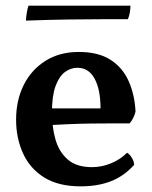

<svg xmlns="http://www.w3.org/2000/svg" viewBox="-20 -651 537 680"><path d="M266 9Q187 9 136.5 -22.5Q86 -54 61.5 -108Q37 -162 37 -227Q37 -296 64 -350Q91 -404 141 -435.5Q191 -467 259 -467Q328 -467 371 -439.5Q414 -412 435.5 -364Q457 -316 460 -256Q454 -231 439 -214Q417 -214 381.5 -214Q346 -214 304 -213.5Q262 -213 218.5 -211Q175 -209 136 -207V-267H336Q336 -334 315 -372.5Q294 -411 254 -411Q230 -411 209.5 -395.5Q189 -380 176.5 -345.5Q164 -311 164 -252Q164 -201 176.5 -157Q189 -113 220 -86Q251 -59 306 -59Q340 -59 373 -72.5Q406 -86 430 -110Q439 -105 447 -92Q455 -79 455 -67Q419 -27 372.5 -9Q326 9 266 9ZM72 -578Q72 -587 74.5 -603.5Q77 -620 81 -631H442Q442 -621 440 -608Q438 -595 433 -583Q406 -583 351 -583Q296 -583 224.5 -582Q153 -581 72 -578Z"/></svg>

Font: Vollkorn SemiBold
Style: Regular
Weight: 600
Designer: Friedrich Althausen
Foundry: Friedrich Althausen
Version: Version 5.000